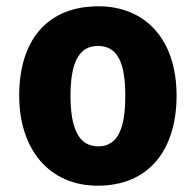

<svg xmlns="http://www.w3.org/2000/svg" viewBox="-20 -580 623 610"><path d="M541 -276C541 -458 439 -560 293 -560C129 -560 41 -451 41 -276C41 -105 137 10 290 10C455 10 541 -106 541 -276ZM204 -276C204 -380 230 -434 291 -434C354 -434 378 -380 378 -276C378 -171 354 -115 292 -115C230 -115 204 -172 204 -276Z"/></svg>

Font: Noto Sans Thai Looped SemiCondensed ExtraBold
Style: Regular
Weight: 800
Width: 4
Designer: Sasikarn Vongin, Ben Mitchell
Foundry: The Fontpad Ltd
Version: Version 1.001